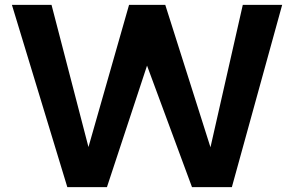

<svg xmlns="http://www.w3.org/2000/svg" viewBox="-20 -770 1210 790"><path d="M1141 -750H979L846 -164L660 -750H511L344 -165L192 -750H29L257 0H420L585 -500L770 0H934Z"/></svg>

Font: Oakes Bold
Style: Regular
Weight: 700
Designer: Samuel Oakes
Foundry: Samuel Oakes
Version: Version 1.003;PS 001.003;hotconv 1.0.88;makeotf.lib2.5.64775